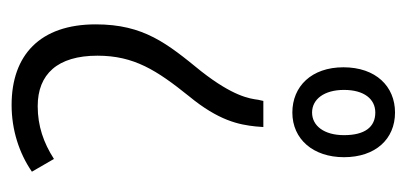

<svg xmlns="http://www.w3.org/2000/svg" viewBox="-205 -636 701 331"><g transform="rotate(-90 145.5 -470.5)"><path d="M92 -367H137L139 -376C141 -391 145 -419 188 -474C236 -533 269 -573 269 -656C269 -752 216 -801 130 -801C87 -801 47 -788 15 -766L37 -728C65 -746 94 -756 128 -756C183 -756 215 -722 215 -653C215 -590 190 -551 145 -495C103 -444 96 -409 93 -380ZM117 -140C162 -140 195 -173 195 -229C195 -284 162 -317 117 -317C71 -317 40 -281 40 -228C40 -174 71 -140 117 -140ZM117 -174C92 -174 78 -192 78 -228C78 -262 94 -283 117 -283C140 -283 156 -262 156 -228C156 -193 140 -174 117 -174Z"/></g></svg>

Font: Noto Sans Myanmar UI ExtraCondensed Light
Style: Regular
Weight: 300
Width: 2
Designer: Monotype Design Team
Foundry: Monotype Imaging Inc.
Version: Version 2.103